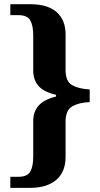

<svg xmlns="http://www.w3.org/2000/svg" viewBox="-20 -780 482 925"><path d="M125 125H29.8V71.8H68.8Q111.8 71.8 126 46.4Q140.1 21 140.1 -25.9V-196.8Q140.1 -242.2 166.3 -271.5Q192.4 -300.8 250 -314.9V-323.2Q191.9 -336.4 166 -365.5Q140.1 -394.5 140.1 -439.9V-609.9Q140.1 -656.2 126 -681.6Q111.8 -707 68.8 -707H29.8V-759.8H125Q209.5 -759.8 252.7 -721.9Q295.9 -684.1 295.9 -613.8V-441.9Q295.9 -387.2 328.1 -369.4Q360.4 -351.6 412.1 -349.1V-288.1Q360.4 -286.1 328.1 -267.6Q295.9 -249 295.9 -193.8V-22.9Q295.9 46.4 252.4 85.4Q207.5 125 125 125Z"/></svg>

Font: Koh Santepheap
Style: Bold
Weight: 700
Designer: Danh Hong
Version: Version 2.002; ttfautohint (v1.8.3)